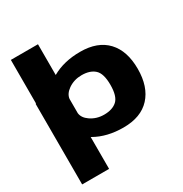

<svg xmlns="http://www.w3.org/2000/svg" viewBox="-219 -952 1258 1318"><g transform="rotate(-30 410.5 -292.5)"><path d="M50.5 200V-439H54V-785H269V-541Q269 -541 269.5 -541.5Q363.5 -595.5 493 -595.5Q631.5 -595.5 704.8 -517.2Q778 -439 778 -297Q778 -155 704.8 -75.5Q631.5 4 493 4Q363.5 4 269.5 -49.5Q266.5 -51 264 -52.5V200ZM269 -352V-238.5Q273.5 -200 314.5 -171.5Q361 -139 421.5 -139Q488 -139 524.2 -172.2Q560.5 -205.5 560.5 -295.5Q560.5 -385 524.2 -418.2Q488 -451.5 421.5 -451.5Q361 -451.5 314.5 -419Q273.5 -390 269 -352Z"/></g></svg>

Font: Anybody ExtraExpanded ExtraBold
Style: Regular
Weight: 800
Width: 8
Designer: Tyler Finck
Foundry: Etcetera Type Company
Version: Version 1.010; ttfautohint (v1.8.3) -l 8 -r 50 -G 200 -x 14 